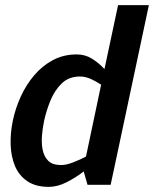

<svg xmlns="http://www.w3.org/2000/svg" viewBox="-20 -720 600 748"><path d="M292 -422Q248 -422 220 -394.5Q192 -367 176 -327Q160 -287 152 -250Q146 -222 143.5 -191.5Q141 -161 146.5 -135Q152 -109 168.5 -93Q185 -77 218 -77Q238 -77 264 -87Q290 -97 315 -110L374 -390Q355 -403 333.5 -412.5Q312 -422 292 -422ZM440 -700H560L426 -70L411 0H321L306 -52Q275 -28 239.5 -10Q204 8 170 8Q119 8 86.5 -14Q54 -36 38.5 -73Q23 -110 21.5 -156Q20 -202 30 -250Q40 -298 61 -344Q82 -390 113.5 -427Q145 -464 186.5 -486Q228 -508 279 -508Q312 -508 339 -491Q366 -474 387 -451Z"/></svg>

Font: Epunda Sans SemiBold
Style: Italic
Weight: 600
Italic angle: -12.0243°
Designer: Simon Atzbach
Foundry: typofactur
Version: Version 2.204; ttfautohint (v1.8.4.7-5d5b)